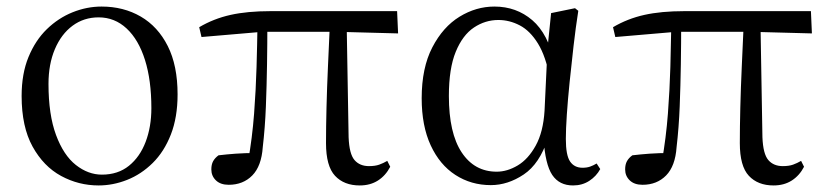

<svg xmlns="http://www.w3.org/2000/svg" viewBox="-20 -551 2524 586"><path d="M281 15Q220 15 166.5 -14Q113 -43 79.5 -103.5Q46 -164 46 -258Q46 -326 67 -377Q88 -428 123 -462Q158 -496 201.5 -513.5Q245 -531 290 -531Q357 -531 409.5 -500.5Q462 -470 492 -410.5Q522 -351 522 -263Q522 -193 501.5 -140.5Q481 -88 446 -53.5Q411 -19 368 -2Q325 15 281 15ZM291 -18Q340 -18 373.5 -45Q407 -72 424.5 -118Q442 -164 442 -221Q442 -306 422.5 -368Q403 -430 366.5 -464Q330 -498 281 -498Q236 -498 201.5 -472.5Q167 -447 147.5 -401Q128 -355 128 -295Q128 -201 151 -139Q174 -77 211.5 -47.5Q249 -18 291 -18Z M678 13Q653 13 639 -0.5Q625 -14 625 -34Q625 -49 630.5 -59Q636 -69 647 -77Q672 -80 700 -82Q728 -84 761 -84L737 -57Q750 -131 755.5 -204Q761 -277 763 -346.5Q765 -416 766 -482H796Q796 -420 795 -355Q794 -290 791.5 -226Q789 -162 782 -102Q778 -44 750 -15.5Q722 13 678 13ZM595 -438 588 -468Q632 -494 683.5 -505.5Q735 -517 806 -517H1192L1195 -449L1008 -454H782ZM1078 15Q1030 15 1002.5 -14.5Q975 -44 975 -114Q975 -163 976.5 -223Q978 -283 981 -349Q984 -415 987 -482H1038L1044 -132Q1046 -81 1062 -62.5Q1078 -44 1106 -44Q1125 -44 1137.5 -48.5Q1150 -53 1162 -60L1171 -42Q1157 -15 1133.5 0Q1110 15 1078 15Z M1478 14Q1418 14 1370 -17Q1322 -48 1294.5 -107.5Q1267 -167 1267 -251Q1267 -344 1299.5 -406.5Q1332 -469 1382.5 -500Q1433 -531 1489 -531Q1556 -531 1604.5 -489.5Q1653 -448 1673 -358H1680L1658 -313Q1646 -379 1622 -418Q1598 -457 1566.5 -473.5Q1535 -490 1501 -490Q1461 -490 1426.5 -467Q1392 -444 1371 -393Q1350 -342 1350 -258Q1350 -145 1389 -86Q1428 -27 1496 -27Q1528 -27 1560 -46Q1592 -65 1615 -106.5Q1638 -148 1642 -213L1651 -403L1662 -511L1735 -526L1745 -518Q1737 -467 1730.5 -410.5Q1724 -354 1718.5 -300Q1713 -246 1710 -201Q1707 -156 1707 -127Q1707 -77 1720 -58Q1733 -39 1758 -39Q1771 -39 1781 -42.5Q1791 -46 1801 -52L1812 -35Q1800 -13 1778.5 1Q1757 15 1729 15Q1687 15 1665.5 -17Q1644 -49 1639 -128H1652Q1627 -51 1578.5 -18.5Q1530 14 1478 14Z M1941 13Q1916 13 1902 -0.5Q1888 -14 1888 -34Q1888 -49 1893.5 -59Q1899 -69 1910 -77Q1935 -80 1963 -82Q1991 -84 2024 -84L2000 -57Q2013 -131 2018.5 -204Q2024 -277 2026 -346.5Q2028 -416 2029 -482H2059Q2059 -420 2058 -355Q2057 -290 2054.5 -226Q2052 -162 2045 -102Q2041 -44 2013 -15.5Q1985 13 1941 13ZM1858 -438 1851 -468Q1895 -494 1946.5 -505.5Q1998 -517 2069 -517H2455L2458 -449L2271 -454H2045ZM2341 15Q2293 15 2265.5 -14.5Q2238 -44 2238 -114Q2238 -163 2239.5 -223Q2241 -283 2244 -349Q2247 -415 2250 -482H2301L2307 -132Q2309 -81 2325 -62.5Q2341 -44 2369 -44Q2388 -44 2400.5 -48.5Q2413 -53 2425 -60L2434 -42Q2420 -15 2396.5 0Q2373 15 2341 15Z"/></svg>

Font: Noto Serif SC
Style: Regular
Weight: 400
Designer: Ryoko NISHIZUKA 西塚涼子 (kana & ideographs); Frank Grießhammer (Latin, Greek & Cyrillic); Wenlong ZHANG 张文龙 (bopomofo); San
Foundry: Adobe
Version: Version 2.002-H1;hotconv 1.1.0;makeotfexe 2.6.0